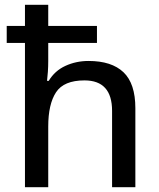

<svg xmlns="http://www.w3.org/2000/svg" viewBox="-20 -780 664 800"><path d="M181 -760V-672H384V-601H181V-526Q181 -503 179.5 -481Q178 -459 176 -443H183Q208 -485 252.5 -505.5Q297 -526 349 -526Q445 -526 494.5 -479Q544 -432 544 -329V0H447V-318Q447 -445 332 -445Q246 -445 213.5 -395.5Q181 -346 181 -253V0H84V-601H8V-672H84V-760Z"/></svg>

Font: Noto Sans Kayah Li Medium
Style: Regular
Weight: 500
Designer: Monotype Design Team, Sérgio Martins
Foundry: Monotype Imaging Inc.
Version: Version 2.002; ttfautohint (v1.8.4.7-5d5b)